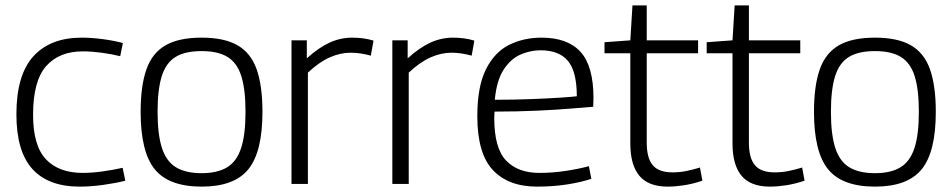

<svg xmlns="http://www.w3.org/2000/svg" viewBox="-20 -684 3541 714"><path d="M41 -259Q41 -405 104 -474.5Q167 -544 284 -544Q320 -544 362 -538.5Q404 -533 437 -524L427 -475Q395 -483 357.5 -488Q320 -493 288 -493Q200 -493 151.5 -438Q103 -383 103 -257Q103 -142 151 -91.5Q199 -41 288 -41Q321 -41 361 -46.5Q401 -52 436 -60L446 -12Q411 -3 364.5 3.5Q318 10 276 10Q160 10 100.5 -55.5Q41 -121 41 -259Z M503 -268Q503 -365 524.5 -426Q546 -487 595.5 -515.5Q645 -544 730 -544Q814 -544 863.5 -515.5Q913 -487 934.5 -426Q956 -365 956 -268Q956 -119 903.5 -54.5Q851 10 730 10Q608 10 555.5 -54.5Q503 -119 503 -268ZM566 -268Q566 -183 582.5 -133Q599 -83 635 -61.5Q671 -40 730 -40Q788 -40 824 -61.5Q860 -83 876.5 -133Q893 -183 893 -268Q893 -351 877.5 -400.5Q862 -450 826.5 -472Q791 -494 730 -494Q668 -494 632.5 -472Q597 -450 581.5 -400.5Q566 -351 566 -268Z M1121 -534V-467Q1165 -507 1205.5 -525.5Q1246 -544 1290 -544Q1333 -544 1369 -533L1359 -477Q1320 -488 1284 -488Q1246 -488 1207 -471Q1168 -454 1125 -414V0H1064V-534Z M1496 -534V-467Q1540 -507 1580.5 -525.5Q1621 -544 1665 -544Q1708 -544 1744 -533L1734 -477Q1695 -488 1659 -488Q1621 -488 1582 -471Q1543 -454 1500 -414V0H1439V-534Z M1977 10Q1871 10 1813 -51.5Q1755 -113 1755 -252Q1755 -362 1787 -426Q1819 -490 1873 -517Q1927 -544 1994 -544Q2091 -544 2139 -491Q2187 -438 2187 -319Q2187 -313 2186.5 -303.5Q2186 -294 2186 -287Q2160 -285 2106.5 -280.5Q2053 -276 1979 -272.5Q1905 -269 1819 -269Q1818 -258 1818 -245Q1818 -133 1862 -87Q1906 -41 1986 -41Q2035 -41 2084 -48.5Q2133 -56 2170 -66L2179 -19Q2140 -6 2088 2Q2036 10 1977 10ZM1820 -313Q1892 -313 1956 -315.5Q2020 -318 2065 -321Q2110 -324 2125 -326Q2125 -418 2092 -457.5Q2059 -497 1990 -497Q1953 -497 1916.5 -481.5Q1880 -466 1853.5 -426Q1827 -386 1820 -313Z M2463 10Q2391 10 2357.5 -30.5Q2324 -71 2324 -150V-486H2228V-527L2324 -534L2332 -664H2385V-534H2576V-486H2385V-154Q2385 -96 2407.5 -69.5Q2430 -43 2481 -43Q2507 -43 2532 -48Q2557 -53 2583 -61L2592 -12Q2556 0 2523.5 5Q2491 10 2463 10Z M2843 10Q2771 10 2737.5 -30.5Q2704 -71 2704 -150V-486H2608V-527L2704 -534L2712 -664H2765V-534H2956V-486H2765V-154Q2765 -96 2787.5 -69.5Q2810 -43 2861 -43Q2887 -43 2912 -48Q2937 -53 2963 -61L2972 -12Q2936 0 2903.5 5Q2871 10 2843 10Z M3007 -268Q3007 -365 3028.5 -426Q3050 -487 3099.5 -515.5Q3149 -544 3234 -544Q3318 -544 3367.5 -515.5Q3417 -487 3438.5 -426Q3460 -365 3460 -268Q3460 -119 3407.5 -54.5Q3355 10 3234 10Q3112 10 3059.5 -54.5Q3007 -119 3007 -268ZM3070 -268Q3070 -183 3086.5 -133Q3103 -83 3139 -61.5Q3175 -40 3234 -40Q3292 -40 3328 -61.5Q3364 -83 3380.5 -133Q3397 -183 3397 -268Q3397 -351 3381.5 -400.5Q3366 -450 3330.5 -472Q3295 -494 3234 -494Q3172 -494 3136.5 -472Q3101 -450 3085.5 -400.5Q3070 -351 3070 -268Z"/></svg>

Font: Georama Light
Style: Regular
Weight: 300
Designer: Jean-Baptiste Levee
Foundry: Production Type
Version: Version 1.000